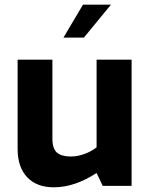

<svg xmlns="http://www.w3.org/2000/svg" viewBox="-20 -791 635 817"><path d="M55 -157V-537H203V-201Q203 -158 222.5 -141.5Q242 -125 281 -125Q309 -125 338.5 -135.5Q368 -146 391 -164V-537H540V0H417L391 -55Q298 6 209 6Q136 6 95.5 -37Q55 -80 55 -157ZM333 -771H452L337 -631H250Z"/></svg>

Font: Exo
Style: Bold
Weight: 700
Designer: Natanael Gama
Foundry: Natanael Gama
Version: Version 1.500; ttfautohint (v1.6)